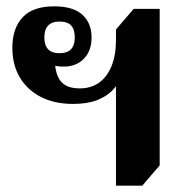

<svg xmlns="http://www.w3.org/2000/svg" viewBox="-20 -580 617 606"><path d="M346 6V-328L357 -327Q350 -310 332.5 -292.5Q315 -275 285 -263.5Q255 -252 210 -252Q153 -252 110 -273.5Q67 -295 43 -335Q19 -375 19 -429Q19 -491 51.5 -525.5Q84 -560 151 -560Q211 -560 240 -533.5Q269 -507 269 -462Q269 -421 246.5 -396.5Q224 -372 188 -370Q173 -369 158.5 -371.5Q144 -374 130 -381L153 -394Q153 -348 171 -324.5Q189 -301 232 -301Q267 -301 292.5 -319Q318 -337 332 -371.5Q346 -406 346 -453V-487L402 -552H484V-58L429 6ZM168 -412Q216 -412 216 -462Q216 -487 204.5 -499.5Q193 -512 168 -512Q120 -512 120 -462Q120 -412 168 -412Z"/></svg>

Font: Noto Serif Thai
Style: Regular
Weight: 400
Designer: Monotype Design Team
Foundry: Monotype Imaging Inc.
Version: Version 2.001